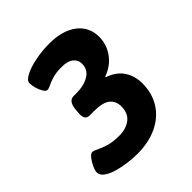

<svg xmlns="http://www.w3.org/2000/svg" viewBox="-195 -840 979 979"><g transform="rotate(-45 294.5 -350.0)"><path d="M235 8Q206 8 169.5 3.5Q133 -1 99.5 -10.5Q66 -20 44 -35.5Q22 -51 22 -72Q22 -85 31.5 -106Q41 -127 54.5 -144.5Q68 -162 80 -162Q89 -162 108.5 -152Q128 -142 159 -132.5Q190 -123 235 -123Q285 -123 317 -147.5Q349 -172 349 -221Q349 -260 322.5 -281.5Q296 -303 233 -303H201Q165 -303 171 -356L173 -379Q179 -431 214 -431H237Q288 -431 324.5 -452.5Q361 -474 361 -517Q361 -545 339.5 -562Q318 -579 275 -579Q235 -579 209 -571Q183 -563 167.5 -555Q152 -547 142 -547Q132 -547 122.5 -562.5Q113 -578 107 -598.5Q101 -619 101 -637Q101 -655 132.5 -671.5Q164 -688 213 -698Q262 -708 315 -708Q410 -708 465 -666Q520 -624 520 -552Q520 -498 488 -453Q456 -408 398 -387V-383Q455 -363 481.5 -322.5Q508 -282 508 -229Q508 -157 474 -103.5Q440 -50 378.5 -21Q317 8 235 8Z"/></g></svg>

Font: Asap Semi Expanded Semi Expanded ExtraBold
Style: Italic
Weight: 800
Width: 6
Italic angle: -6°
Designer: Pablo Cosgaya
Foundry: Omnibus-Type
Version: Version 3.001; ttfautohint (v1.8.4.7-5d5b)